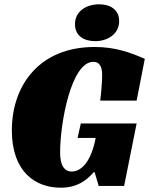

<svg xmlns="http://www.w3.org/2000/svg" viewBox="-20 -863 692 891"><path d="M340 -223H424C403 -112 357 -67 313 -67C261 -67 259 -131 259 -157C259 -291 310 -576 413 -576C452 -576 454 -535 454 -514C454 -482 449 -425 445 -396H614L652 -590C587 -618 518 -645 419 -645C162 -645 35 -466 35 -258C35 -65 145 8 261 8C337 8 380 -24 415 -64H419L438 0H556L614 -290H355ZM533 -765C533 -818 492 -843 440 -843C381 -843 328 -811 328 -751C328 -697 369 -672 422 -672C479 -672 533 -705 533 -765Z"/></svg>

Font: Racing Sans One
Style: Regular
Weight: 400
Designer: Pablo Impallari, Rodrigo Fuenzalida
Foundry: Pablo Impallari, Rodrigo Fuenzalida
Version: Version 1.001